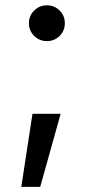

<svg xmlns="http://www.w3.org/2000/svg" viewBox="-20 -541 349 739"><path d="M62 178.2 105 -103H213.4L134.8 178.2ZM160.6 -382.8Q131.8 -382.8 111.6 -402.8Q91.3 -422.9 91.3 -451.7Q91.3 -480.5 111.6 -500.5Q131.8 -520.5 160.6 -520.5Q189.5 -520.5 209.5 -500.5Q229.5 -480.5 229.5 -451.7Q229.5 -422.9 209.5 -402.8Q189.5 -382.8 160.6 -382.8Z"/></svg>

Font: Inter Cardless
Style: Regular
Weight: 400
Designer: Rasmus Andersson
Foundry: rsms
Version: Version 4.001;git-9221beed3